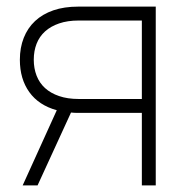

<svg xmlns="http://www.w3.org/2000/svg" viewBox="-20 -560 560 580"><path d="M48.5 0 151.5 -227Q97 -242 68.5 -281.8Q40 -321.5 40 -379.5Q40 -416 51.8 -445.8Q63.5 -475.5 86 -496.5Q108.5 -517.5 141.2 -528.8Q174 -540 216 -540H450.5V0H408.5V-219H216Q210.5 -219 205.2 -219.2Q200 -219.5 194.5 -220L93.5 0ZM217.5 -498Q184 -498 158.5 -489.2Q133 -480.5 116 -465Q99 -449.5 90.5 -427.8Q82 -406 82 -379.5Q82 -353.5 90.5 -331.5Q99 -309.5 116 -294Q133 -278.5 158.5 -269.8Q184 -261 217.5 -261H408.5V-498Z"/></svg>

Font: Vela Sans ExtLt
Style: Regular
Weight: 200
Designer: Principal design: Mikhail Sharanda - project Manrope.
Design modification: Ravid Balaliev
Foundry: Mikhail Sharanda
Version: Version 1.001